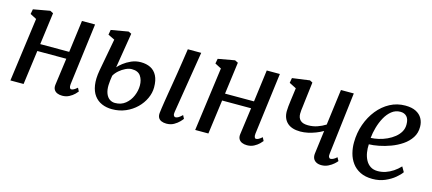

<svg xmlns="http://www.w3.org/2000/svg" viewBox="-47 -978 3151 1399"><g transform="rotate(15 1528.0 -278.5)"><path d="M481.5 -87.5Q479.5 -69 483.8 -60.5Q488 -52 495 -52Q503.5 -52 514 -57.5Q524.5 -63 540 -76.5L553 -51Q548.5 -44.5 533.5 -29.5Q518.5 -14.5 495.2 -2.2Q472 10 443 10Q421 10 404.8 2.8Q388.5 -4.5 380.5 -19Q372.5 -33.5 375.5 -55.5L403 -258H184.5L150 0H50.5L115.5 -481L67.5 -506L74.5 -543L200 -565.5L224 -553.5L192 -312H410.5L442 -553.5H541Z M1229 10Q1207.5 10 1191.5 3.2Q1175.5 -3.5 1168 -17.5Q1160.5 -31.5 1162.5 -53Q1164 -67.5 1167.2 -89.8Q1170.5 -112 1175 -141.5Q1179.5 -171 1185.5 -206.5Q1191.5 -242 1198.2 -282.2Q1205 -322.5 1212 -366.8Q1219 -411 1226.2 -458.2Q1233.5 -505.5 1240.5 -554H1341.5L1266 -87.5Q1263 -69.5 1268 -60.8Q1273 -52 1281 -52Q1291.5 -52 1303 -58.8Q1314.5 -65.5 1331.5 -82L1344.5 -57Q1339.5 -49.5 1324.2 -33.5Q1309 -17.5 1285 -3.8Q1261 10 1229 10ZM819 11Q776.5 11 742 -3.8Q707.5 -18.5 684.8 -49Q662 -79.5 654.8 -126.5Q647.5 -173.5 659 -238L704.5 -483L654.5 -507L661 -544.5L790.5 -567L813 -556.5L770 -292Q782 -306.5 806.5 -325.8Q831 -345 864.2 -359.8Q897.5 -374.5 935.5 -374.5Q977.5 -374.5 1008.8 -358.8Q1040 -343 1057.5 -309.2Q1075 -275.5 1075 -222Q1075 -180 1056 -138.5Q1037 -97 1002.5 -63.2Q968 -29.5 921.2 -9.2Q874.5 11 819 11ZM828.5 -38.5Q874.5 -38.5 906.5 -64.5Q938.5 -90.5 955 -129.8Q971.5 -169 971.5 -208Q971.5 -250.5 951.5 -279.5Q931.5 -308.5 884.5 -308.5Q863.5 -308.5 838.5 -296.8Q813.5 -285 791.8 -266Q770 -247 758 -225Q755 -206.5 752.8 -188.2Q750.5 -170 750 -152.5Q749 -115 759 -89.5Q769 -64 787.2 -51.2Q805.5 -38.5 828.5 -38.5Z M1875.5 -87.5Q1873.5 -69 1877.8 -60.5Q1882 -52 1889 -52Q1897.5 -52 1908 -57.5Q1918.5 -63 1934 -76.5L1947 -51Q1942.5 -44.5 1927.5 -29.5Q1912.5 -14.5 1889.2 -2.2Q1866 10 1837 10Q1815 10 1798.8 2.8Q1782.5 -4.5 1774.5 -19Q1766.5 -33.5 1769.5 -55.5L1797 -258H1578.5L1544 0H1444.5L1509.5 -481L1461.5 -506L1468.5 -543L1594 -565.5L1618 -553.5L1586 -312H1804.5L1836 -553.5H1935Z M2180 -554.5 2161.5 -402Q2160 -386 2157.8 -370.2Q2155.5 -354.5 2154 -340Q2152.5 -325.5 2152.5 -312Q2152.5 -281 2171 -263.2Q2189.5 -245.5 2229 -245.5Q2266.5 -245.5 2299 -256.8Q2331.5 -268 2360 -286L2395 -556H2492L2436 -87.5Q2433.5 -69.5 2438.2 -60.8Q2443 -52 2451 -52Q2459.5 -52 2471.2 -57.5Q2483 -63 2497.5 -76.5L2511.5 -51Q2505.5 -42.5 2489.2 -28Q2473 -13.5 2449.5 -1.8Q2426 10 2398.5 10Q2375.5 10 2359.5 1.5Q2343.5 -7 2336.2 -22.5Q2329 -38 2331.5 -60L2354 -236Q2329 -221.5 2300.5 -210.5Q2272 -199.5 2242.8 -193.2Q2213.5 -187 2186 -187Q2121 -187 2087.2 -218.5Q2053.5 -250 2053.5 -305.5Q2053.5 -322.5 2055.8 -342.8Q2058 -363 2060.8 -384Q2063.5 -405 2066 -423L2074 -483L2021 -510L2027.5 -547.5L2159 -565.5Z M2992.5 -96Q2979 -76 2949.2 -51Q2919.5 -26 2877.2 -7.8Q2835 10.5 2783 10.5Q2729 10.5 2690.8 -8.5Q2652.5 -27.5 2629 -59.8Q2605.5 -92 2595.2 -131.8Q2585 -171.5 2585.5 -212.5Q2586 -284.5 2608.8 -348.8Q2631.5 -413 2671 -462.2Q2710.5 -511.5 2763.5 -539.8Q2816.5 -568 2878.5 -568Q2927.5 -568 2959 -552Q2990.5 -536 3006 -508.2Q3021.5 -480.5 3021.5 -446Q3022 -399.5 2998.8 -363.8Q2975.5 -328 2937.5 -302.2Q2899.5 -276.5 2855 -260Q2810.5 -243.5 2767.8 -235.2Q2725 -227 2693.5 -226.5Q2691.5 -195 2696.5 -164.5Q2701.5 -134 2714.8 -109Q2728 -84 2750.5 -69.2Q2773 -54.5 2805.5 -54.5Q2836 -54.5 2865 -64.2Q2894 -74 2920.8 -91.8Q2947.5 -109.5 2970.5 -134ZM2855.5 -515Q2818.5 -515 2790 -492.2Q2761.5 -469.5 2741.5 -433Q2721.5 -396.5 2709.8 -354.8Q2698 -313 2694.5 -275Q2722.5 -276 2753.8 -283.2Q2785 -290.5 2815 -304.2Q2845 -318 2869.2 -337.5Q2893.5 -357 2907.8 -382Q2922 -407 2921.5 -437.5Q2921.5 -476.5 2903.8 -495.8Q2886 -515 2855.5 -515Z"/></g></svg>

Font: Merriweather 20pt
Style: Italic
Weight: 400
Italic angle: -7.8°
Version: Version 2.101